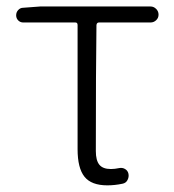

<svg xmlns="http://www.w3.org/2000/svg" viewBox="-20 -553 532 586"><path d="M307.6 12.7Q258.8 12.7 237.8 -13.7Q216.8 -40 216.8 -97.7V-476.6Q216.8 -484.4 210 -484.4H50.8Q42 -484.4 35.6 -490.7Q29.3 -497.1 29.3 -506.3Q29.3 -515.6 35.6 -522.5Q42 -529.3 50.8 -529.3L102.5 -533.2H439.5Q449.2 -533.2 456.5 -525.9Q463.9 -518.6 463.9 -508.3Q463.9 -498 456.5 -491.2Q449.2 -484.4 439.5 -484.4H282.2Q275.4 -484.4 274.4 -476.6Q272.5 -345.7 272.5 -91.8Q272.5 -63.5 283.2 -50.3Q293.9 -37.1 318.4 -37.1Q330.1 -37.1 343.8 -40Q353.5 -42 361.8 -37.1Q370.1 -32.2 372.1 -22.5Q374 -12.7 369.1 -3.4Q364.3 5.9 353.5 7.8Q330.1 12.7 307.6 12.7Z"/></svg>

Font: Gen Jyuu Gothic P Light
Style: Regular
Weight: 200
Designer: [Source Han Sans]
Ryoko NISHIZUKA  (kana & ideographs); Paul D. Hunt (Latin, Greek & Cyrillic); Wenlong ZHANG  (bopomofo
Version: Version 1.002.20150607